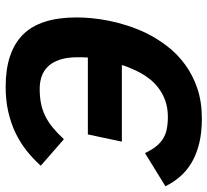

<svg xmlns="http://www.w3.org/2000/svg" viewBox="-48 -682 744 689"><g transform="rotate(90 324.5 -338.0)"><path d="M575.2 -111.8Q550.3 -84 521 -60.8Q491.7 -37.6 457 -21Q422.4 -4.4 381.3 4.9Q340.3 14.2 292 14.2Q167.5 14.2 105.2 -47.4Q43 -108.9 43 -241.2Q43 -264.6 45.7 -293.7Q48.3 -322.8 54.7 -355Q61 -387.2 71.8 -420.9Q82.5 -454.6 98.1 -487.8Q117.7 -528.3 145.8 -564.9Q173.8 -601.6 211.7 -629.4Q249.5 -657.2 297.6 -673.6Q345.7 -689.9 405.8 -689.9Q455.1 -689.9 493.7 -680.7Q532.2 -671.4 562 -654.3Q591.8 -637.2 613 -613Q634.3 -588.9 648.9 -559.1L529.8 -485.8Q519 -508.8 506.8 -524.4Q494.6 -540 479.5 -549.8Q464.4 -559.6 444.8 -563.7Q425.3 -567.9 399.9 -567.9Q368.2 -567.9 342.3 -558.8Q316.4 -549.8 295.2 -533.4Q273.9 -517.1 257.8 -494.4Q241.7 -471.7 230 -444.8Q225.6 -434.6 221.2 -424.1Q216.8 -413.6 213.9 -402.8H488.8L462.9 -280.8H187Q186 -270.5 186 -260.7V-243.2Q186 -205.1 195.1 -179Q204.1 -152.8 219.5 -137.2Q234.9 -121.6 255.4 -114.7Q275.9 -107.9 298.8 -107.9Q327.1 -107.9 351.1 -112.5Q375 -117.2 396.5 -127.7Q418 -138.2 438.2 -154.8Q458.5 -171.4 480 -194.8Z"/></g></svg>

Font: Lorenzo Sans
Style: Bold Italic
Weight: 700
Italic angle: -12°
Foundry: Intel Corporation
Version: Version 1.00; ttfautohint (v1.5)